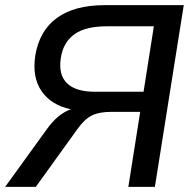

<svg xmlns="http://www.w3.org/2000/svg" viewBox="-28 -725 744 745"><path d="M-8 0 154 -224Q196 -283 247 -301Q171 -317 133.5 -371Q96 -425 109 -510Q125 -606 193 -655.5Q261 -705 378 -705H685L573 0H470L516 -291H404Q358 -291 329.5 -277.5Q301 -264 273 -225L111 0ZM340 -369H529L569 -623H387Q303 -623 260 -591.5Q217 -560 208 -500Q198 -435 232 -402Q266 -369 340 -369Z"/></svg>

Font: Mulish SemiBold
Style: Italic
Weight: 600
Italic angle: -9°
Designer: Vernon Adams
Foundry: Vernon Adams
Version: Version 3.603; ttfautohint (v1.8.3)